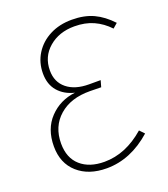

<svg xmlns="http://www.w3.org/2000/svg" viewBox="-130 -786 780 890"><g transform="rotate(-20 260.0 -341.5)"><path d="M518 -608 495 -588Q462 -623 421 -641.5Q380 -660 327 -660Q251 -660 201 -617Q151 -574 151 -506Q151 -449 191 -416.5Q231 -384 300 -384H357L348 -352L293 -353Q198 -354 141 -304Q84 -254 84 -170Q84 -99 127.5 -60.5Q171 -22 245 -22Q350 -22 444 -104L466 -81Q363 10 245 10Q156 10 102 -38Q48 -86 48 -169Q48 -255 98.5 -308Q149 -361 225 -370Q175 -382 145.5 -416Q116 -450 116 -504Q116 -558 143 -601Q170 -644 217.5 -668.5Q265 -693 326 -693Q388 -693 433 -672Q478 -651 518 -608Z"/></g></svg>

Font: FiraGO UltraLight
Style: Italic
Weight: 200
Italic angle: -8°
Designer: bBox Type GmbH
Foundry: bBox Type GmbH
Version: Version 1.001